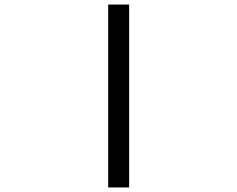

<svg xmlns="http://www.w3.org/2000/svg" viewBox="-20 -672 1040 843"><path d="M455 151V-652H547V151Z"/></svg>

Font: Inconsolata UltraExpanded Thin
Style: Regular
Weight: 100
Width: 9
Monospace: yes
Designer: Raph Levien, Cyreal, Brenton Simpson
Foundry: Raph Levien, Cyreal, Google
Version: Version 3.100; ttfautohint (v1.8.4.7-5d5b)